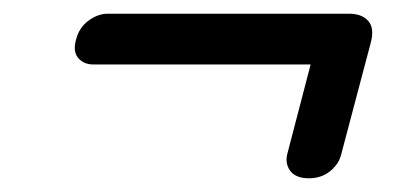

<svg xmlns="http://www.w3.org/2000/svg" viewBox="-20 -448 580 280"><path d="M91 -390.5Q95.5 -408 109.2 -418Q123 -428 137 -428H489Q508 -428 517.2 -417.2Q526.5 -406.5 520.5 -385L477.5 -222.5Q474 -208.5 461.2 -198.2Q448.5 -188 430.5 -188Q411 -188 403 -199.2Q395 -210.5 399.5 -225.5L433 -354H116Q102 -354 94 -363.5Q86 -373 91 -390.5Z"/></svg>

Font: Fraunces 72pt S050
Style: Bold Italic
Weight: 700
Italic angle: -16°
Version: Version 1.000; ttfautohint (v1.8.3)